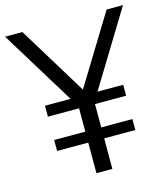

<svg xmlns="http://www.w3.org/2000/svg" viewBox="-115 -827 802 914"><g transform="rotate(-15 285.5 -370.0)"><path d="M247 0V-363L264 -301.5L-5 -740H80.5L300.5 -380H275L495.5 -740H576L308.5 -301.5L325.5 -362V0ZM93.5 -150.5V-204.5H479V-150.5ZM93.5 -319.5V-373.5H479V-319.5Z"/></g></svg>

Font: Encode Sans SemiCondensed
Style: Regular
Weight: 400
Width: 4
Designer: Multiple Designers
Foundry: Impallari Type
Version: Version 3.002